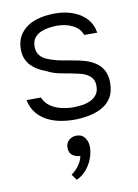

<svg xmlns="http://www.w3.org/2000/svg" viewBox="-92 -594 691 958"><g transform="rotate(-10 253.5 -115.0)"><path d="M258 6Q223 6 188 -0.5Q153 -7 122 -23Q91 -39 69.5 -66Q48 -93 40 -132H113Q125 -103 149.5 -86.5Q174 -70 204 -63Q234 -56 261 -56Q280 -56 303.5 -58.5Q327 -61 348 -70Q369 -79 382.5 -96Q396 -113 396 -141Q396 -166 384.5 -181Q373 -196 354 -205Q335 -214 312 -218Q276 -226 235 -233Q194 -240 161 -258Q141 -265 122.5 -275.5Q104 -286 89 -301Q74 -316 65 -337Q56 -358 56 -386Q56 -425 72 -453Q88 -481 115.5 -499Q143 -517 179 -525Q215 -533 255 -533Q303 -533 343.5 -518.5Q384 -504 411.5 -475Q439 -446 446 -402H380Q369 -435 334 -453Q299 -471 253 -471Q236 -471 214 -468Q192 -465 172 -456.5Q152 -448 139 -431.5Q126 -415 126 -387Q126 -361 139 -344Q152 -327 175 -317.5Q198 -308 225 -301Q258 -294 297.5 -287.5Q337 -281 363 -273Q396 -263 419 -246Q442 -229 454 -204.5Q466 -180 466 -146Q466 -100 448 -70.5Q430 -41 399.5 -24.5Q369 -8 332 -1Q295 6 258 6ZM218 303 197 274Q210 265 222 252Q234 239 243.5 223Q253 207 256 189Q234 189 217 176.5Q200 164 200 138Q200 114 216 100Q232 86 254 86Q283 86 297.5 107.5Q312 129 311 157Q310 188 297.5 217.5Q285 247 264.5 269.5Q244 292 218 303Z"/></g></svg>

Font: Onest Light
Style: Regular
Weight: 300
Designer: Dmitri Voloshin, Andrey Kudryavtsev
Foundry: Dmitri Voloshin, Andrey Kudryavtsev
Version: Version 1.000;gftools[0.9.33]